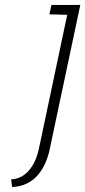

<svg xmlns="http://www.w3.org/2000/svg" viewBox="-20 -720 345 777"><path d="M182 -120 305 -700H188L180 -662L252 -660L137 -116Q128 -76 111 -49Q94 -22 72 -8.5Q50 5 25 6L29 37Q64 35 90 22Q116 9 134 -12.5Q152 -34 164 -61.5Q176 -89 182 -120Z"/></svg>

Font: Advent Pro Light
Style: Italic
Weight: 300
Italic angle: -12°
Version: Version 3.000